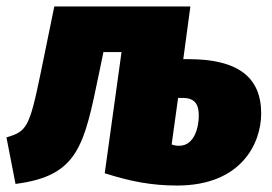

<svg xmlns="http://www.w3.org/2000/svg" viewBox="-43 -554 841 594"><path d="M540 -371H524L546 -534H125L82 -324C48 -159 39 -147 -23 -129L5 15C200 -10 217 -103 264 -330L277 -393H333L281 -18C360 7 425 20 505 20C704 20 765 -111 765 -203C765 -317 691 -371 540 -371ZM511 -103C503 -103 497 -104 488 -107L508 -251H522C559 -251 572 -232 572 -197C572 -161 559 -103 511 -103Z"/></svg>

Font: Fira Sans Heavy
Style: Italic
Weight: 900
Italic angle: -8°
Designer: bBox Type GmbH & Carrois Corporate GbR & Edenspiekermann AG
Foundry: bBox Type GmbH & Carrois Corporate GbR & Edenspiekermann AG
Version: Version 4.301;PS 004.301;hotconv 1.0.88;makeotf.lib2.5.64775